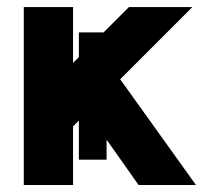

<svg xmlns="http://www.w3.org/2000/svg" viewBox="-20 -528 592 548"><path d="M205.1 -435.5V-72.3H284.2V-435.5ZM164.9 -298.1 375.6 0H539.3L302.5 -330.5ZM188.5 -167.2 529.1 -507.8Q516.9 -507.8 492 -507.8Q467.2 -507.8 438.5 -507.8Q409.8 -507.8 385 -507.8Q360.3 -507.8 347.9 -507.8L188.5 -348.4V-507.8H47.9V0H188.5Z"/></svg>

Font: Giphurs SC
Style: Regular
Weight: 400
Version: Version 0.920